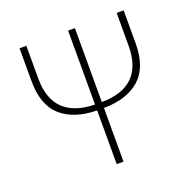

<svg xmlns="http://www.w3.org/2000/svg" viewBox="-128 -854 980 981"><g transform="rotate(-20 362.0 -363.0)"><path d="M116 -726V-548Q116 -438 173.5 -382Q231 -326 343 -324V-726H380V-324Q607 -326 607 -548V-726H645V-548Q645 -416 575 -354.5Q505 -293 380 -292V0H343V-292Q218 -294 148.5 -355.5Q79 -417 79 -548V-726Z"/></g></svg>

Font: Kinto Sans Thin
Style: Regular
Weight: 100
Designer: Authors: Ryoko NISHIZUKA  (kana & ideographs); Paul D. Hunt (Latin, Greek & Cyrillic); Wenlong ZHANG  (bopomofo); Sandol
Foundry: Adobe Systems Incorporated, ookami Inc.
Version: Version 0.001